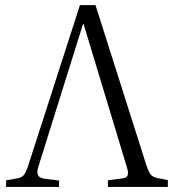

<svg xmlns="http://www.w3.org/2000/svg" viewBox="-20 -734 684 754"><path d="M3.9 0V-25.9L45.9 -33.2Q64.5 -36.1 73.2 -46.1Q82 -56.2 91.8 -86.9L293.9 -713.9H355L555.2 -84Q564.9 -56.2 573.2 -46.9Q581.5 -37.6 601.1 -34.2L639.2 -26.9V0H403.8V-25.9L459 -33.2Q477.1 -35.6 481.2 -45.4Q485.4 -55.2 478 -78.1L308.1 -640.1H306.2L131.8 -83Q123.5 -58.1 128.9 -46.6Q134.3 -35.2 154.8 -32.2L211.9 -24.9V0Z"/></svg>

Font: Literata Light
Style: Regular
Weight: 300
Designer: Latin by Veronika Burian and Jose Scaglione. Greek by Irene Vlachou. Cyrillic by Vera Evstafieva.
Foundry: TypeTogether
Version: Version 3.021